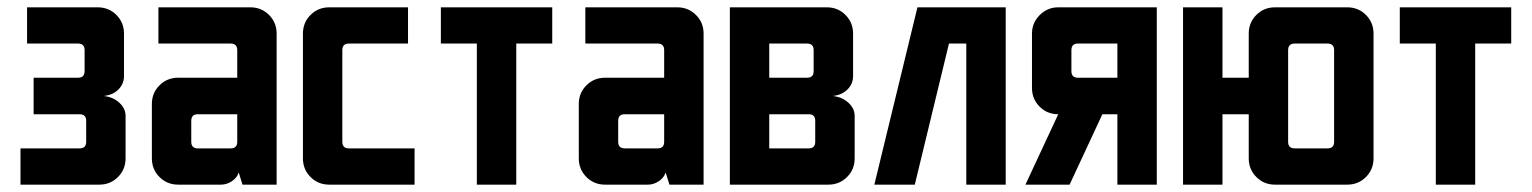

<svg xmlns="http://www.w3.org/2000/svg" viewBox="-20 -502 4165 522"><path d="M53.6 -482.1H245.7Q275.7 -482.1 296.4 -461.4Q317.1 -440.7 317.1 -410.7V-295Q317.1 -274.3 302.5 -259.3Q287.9 -244.3 264.3 -241.4V-240.7Q287.9 -237.9 304.6 -222.5Q321.4 -207.1 321.4 -187.1V-71.4Q321.4 -41.4 300.7 -20.7Q280 0 250 0H35.7V-98.6H196.4Q214.3 -98.6 214.3 -116.4V-173.6Q214.3 -191.4 196.4 -191.4H71.4V-290.7H192.1Q210 -290.7 210 -308.6V-365.7Q210 -383.6 192.1 -383.6H53.6Z M625 -191.4H517.9Q500 -191.4 500 -173.6V-116.4Q500 -98.6 517.9 -98.6H607.1Q625 -98.6 625 -116.4ZM410.7 -482.1H660.7Q690.7 -482.1 711.4 -461.4Q732.1 -440.7 732.1 -410.7V0H639.3L629.3 -32.1H628.6Q624.3 -18.6 610.4 -9.3Q596.4 0 580.7 0H464.3Q434.3 0 413.6 -20.7Q392.9 -41.4 392.9 -71.4V-219.3Q392.9 -249.3 413.6 -270Q434.3 -290.7 464.3 -290.7H625V-365.7Q625 -383.6 607.1 -383.6H410.7Z M875 -482.1H1089.3V-383.6H928.6Q910.7 -383.6 910.7 -365.7V-116.4Q910.7 -98.6 928.6 -98.6H1107.1V0H875Q845 0 824.3 -20.7Q803.6 -41.4 803.6 -71.4V-410.7Q803.6 -440.7 824.3 -461.4Q845 -482.1 875 -482.1Z M1178.6 -482.1H1481.4V-383.6H1383.6V0H1276.4V-383.6H1178.6Z M1785.7 -191.4H1678.6Q1660.7 -191.4 1660.7 -173.6V-116.4Q1660.7 -98.6 1678.6 -98.6H1767.9Q1785.7 -98.6 1785.7 -116.4ZM1571.4 -482.1H1821.4Q1851.4 -482.1 1872.1 -461.4Q1892.9 -440.7 1892.9 -410.7V0H1800L1790 -32.1H1789.3Q1785 -18.6 1771.1 -9.3Q1757.1 0 1741.4 0H1625Q1595 0 1574.3 -20.7Q1553.6 -41.4 1553.6 -71.4V-219.3Q1553.6 -249.3 1574.3 -270Q1595 -290.7 1625 -290.7H1785.7V-365.7Q1785.7 -383.6 1767.9 -383.6H1571.4Z M2174.3 -383.6H2071.4V-290.7H2174.3Q2192.1 -290.7 2192.1 -308.6V-365.7Q2192.1 -383.6 2174.3 -383.6ZM2178.6 -191.4H2071.4V-98.6H2178.6Q2196.4 -98.6 2196.4 -116.4V-173.6Q2196.4 -191.4 2178.6 -191.4ZM1964.3 -482.1H2227.9Q2257.9 -482.1 2278.6 -461.4Q2299.3 -440.7 2299.3 -410.7V-295Q2299.3 -274.3 2284.6 -259.3Q2270 -244.3 2246.4 -241.4V-240.7Q2270 -237.9 2286.8 -222.5Q2303.6 -207.1 2303.6 -187.1V-71.4Q2303.6 -41.4 2282.9 -20.7Q2262.1 0 2232.1 0H1964.3Z M2474.3 -482.1H2714.3V0H2607.1V-383.6H2560L2467.1 0H2357.1Z M3017.9 -383.6H2910.7Q2892.9 -383.6 2892.9 -365.7V-308.6Q2892.9 -290.7 2910.7 -290.7H3017.9ZM2857.1 -482.1H3125V0H3017.9V-191.4H2977.1L2887.9 0H2767.9L2857.1 -191.4Q2827.1 -191.4 2806.4 -212.1Q2785.7 -232.9 2785.7 -262.9V-410.7Q2785.7 -440 2806.8 -461.1Q2827.9 -482.1 2857.1 -482.1Z M3589.3 -383.6H3500Q3482.1 -383.6 3482.1 -365.7V-116.4Q3482.1 -98.6 3500 -98.6H3589.3Q3607.1 -98.6 3607.1 -116.4V-365.7Q3607.1 -383.6 3589.3 -383.6ZM3196.4 -482.1H3303.6V-290.7H3375V-410.7Q3375 -440.7 3395.7 -461.4Q3416.4 -482.1 3446.4 -482.1H3642.9Q3672.9 -482.1 3693.6 -461.4Q3714.3 -440.7 3714.3 -410.7V-71.4Q3714.3 -41.4 3693.6 -20.7Q3672.9 0 3642.9 0H3446.4Q3416.4 0 3395.7 -20.7Q3375 -41.4 3375 -71.4V-191.4H3303.6V0H3196.4Z M3785.7 -482.1H4088.6V-383.6H3990.7V0H3883.6V-383.6H3785.7Z"/></svg>

Font: Aire Exterior
Style: Regular
Weight: 400
Width: 4
Designer: Jayvee Enaguas (HarvettFox96)
Version: 20190503.02